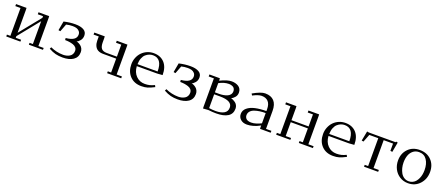

<svg xmlns="http://www.w3.org/2000/svg" viewBox="72 -1472 5727 2494"><g transform="rotate(20 2935.5 -224.5)"><path d="M32.2 -411.1V-439H176.8L178.2 -411.1V-95.2L415 -388.2V-411.1H342.8V-439H490.2L491.2 -411.1V-25.9H564V0H369.1V-25.9H415V-341.8L178.2 -48.8V-25.9H252V0H56.2V-25.9H104V-411.1Z M642.1 -43.9 653.8 -67.9Q739.7 -28.8 830.1 -28.8Q855 -28.8 877.4 -34.4Q899.9 -40 918.9 -51.3Q938 -62.5 949.5 -82.5Q960.9 -102.5 960.9 -128.9Q960.9 -155.8 945.1 -174.3Q929.2 -192.9 901.9 -201.7Q874.5 -210.4 847.9 -214.1Q821.3 -217.8 791 -217.8L788.1 -245.1Q932.1 -258.3 932.1 -342.8Q932.1 -371.6 915 -390.1Q897.9 -408.7 874.5 -415.3Q851.1 -421.9 821.8 -421.9Q775.9 -421.9 733.9 -411.1L692.9 -304.2L666 -309.1L689 -437Q771 -456.1 848.1 -456.1Q920.9 -456.1 963.4 -431.6Q1005.9 -407.2 1005.9 -356.9Q1005.9 -316.4 982.2 -287.6Q958.5 -258.8 936 -252Q949.2 -250 964.8 -242.7Q980.5 -235.4 997.3 -222.4Q1014.2 -209.5 1025.1 -187.5Q1036.1 -165.5 1036.1 -139.2Q1036.1 -67.4 981.4 -30.3Q926.8 6.8 835.9 6.8Q781.2 6.8 737.5 -4.2Q693.8 -15.1 642.1 -43.9Z M1113.8 -411.1V-439H1258.3L1259.8 -411.1V-358.9Q1259.8 -297.4 1282.5 -271.2Q1305.2 -245.1 1356.4 -245.1H1496.6V-411.1H1424.3V-439H1571.8L1572.8 -411.1V-25.9H1645.5V0H1450.7V-25.9H1496.6V-217.8H1312.5Q1283.7 -217.8 1261.2 -225.8Q1238.8 -233.9 1224.9 -246.8Q1210.9 -259.8 1201.9 -278.1Q1192.9 -296.4 1189.2 -314.9Q1185.5 -333.5 1185.5 -354V-411.1Z M1706.5 -217.8Q1706.5 -267.6 1724.6 -311.5Q1742.7 -355.5 1773.2 -386.2Q1803.7 -417 1845.2 -434.6Q1886.7 -452.1 1932.6 -452.1Q2026.4 -452.1 2081.5 -392.8Q2136.7 -333.5 2136.7 -223.1L2063.5 -217.8H1781.7Q1786.6 -134.8 1835.4 -85.4Q1884.3 -36.1 1956.5 -36.1Q1994.6 -36.1 2024.4 -43.7Q2054.2 -51.3 2088.4 -67.9L2100.6 -43.9Q2044.4 -15.1 2008.8 -4.2Q1973.1 6.8 1923.3 6.8Q1824.7 6.8 1765.6 -55.2Q1706.5 -117.2 1706.5 -217.8ZM1781.7 -245.1H2059.6Q2059.6 -422.9 1932.6 -422.9Q1906.2 -422.9 1881.3 -413.3Q1856.4 -403.8 1833.7 -384Q1811 -364.3 1796.9 -328.4Q1782.7 -292.5 1781.7 -245.1Z M2233.4 -43.9 2245.1 -67.9Q2331.1 -28.8 2421.4 -28.8Q2446.3 -28.8 2468.8 -34.4Q2491.2 -40 2510.3 -51.3Q2529.3 -62.5 2540.8 -82.5Q2552.2 -102.5 2552.2 -128.9Q2552.2 -155.8 2536.4 -174.3Q2520.5 -192.9 2493.2 -201.7Q2465.8 -210.4 2439.2 -214.1Q2412.6 -217.8 2382.3 -217.8L2379.4 -245.1Q2523.4 -258.3 2523.4 -342.8Q2523.4 -371.6 2506.3 -390.1Q2489.3 -408.7 2465.8 -415.3Q2442.4 -421.9 2413.1 -421.9Q2367.2 -421.9 2325.2 -411.1L2284.2 -304.2L2257.3 -309.1L2280.3 -437Q2362.3 -456.1 2439.5 -456.1Q2512.2 -456.1 2554.7 -431.6Q2597.2 -407.2 2597.2 -356.9Q2597.2 -316.4 2573.5 -287.6Q2549.8 -258.8 2527.3 -252Q2540.5 -250 2556.2 -242.7Q2571.8 -235.4 2588.6 -222.4Q2605.5 -209.5 2616.5 -187.5Q2627.4 -165.5 2627.4 -139.2Q2627.4 -67.4 2572.8 -30.3Q2518.1 6.8 2427.2 6.8Q2372.6 6.8 2328.9 -4.2Q2285.2 -15.1 2233.4 -43.9Z M2705.1 -411.1V-439H2849.6L2851.1 -411.1V-405.8Q2945.8 -454.1 3009.8 -454.1Q3035.6 -454.1 3059.1 -448.2Q3082.5 -442.4 3102.5 -430.2Q3122.6 -418 3134.3 -396.7Q3146 -375.5 3146 -347.2Q3146 -309.1 3122.8 -282.5Q3099.6 -255.9 3075.7 -245.1Q3089.8 -242.2 3104.7 -235.1Q3119.6 -228 3136.7 -215.8Q3153.8 -203.6 3164.8 -182.9Q3175.8 -162.1 3175.8 -136.2Q3175.8 -64 3119.4 -28.6Q3063 6.8 2960 6.8Q2905.8 6.8 2851.1 0L2777.8 4.9L2776.9 -20V-411.1ZM2851.1 -26.9Q2896 -20 2942.9 -20Q3015.1 -20 3058.1 -45.2Q3101.1 -70.3 3101.1 -124Q3101.1 -217.8 2930.7 -217.8H2851.1ZM2851.1 -245.1H2907.7Q2938.5 -245.1 2965.6 -249.5Q2992.7 -253.9 3017.8 -263.9Q3043 -273.9 3057.9 -293.5Q3072.8 -313 3072.8 -339.8Q3072.8 -357.4 3066.4 -370.6Q3060.1 -383.8 3050.8 -391.1Q3041.5 -398.4 3028.8 -402.8Q3016.1 -407.2 3006.1 -408.7Q2996.1 -410.2 2985.8 -410.2Q2920.9 -410.2 2851.1 -372.1Z M3262.7 -97.2Q3262.7 -147.5 3303.2 -181.4Q3343.8 -215.3 3409.7 -230.2Q3475.6 -245.1 3563.5 -245.1V-270Q3563.5 -340.3 3531.2 -375.2Q3499 -410.2 3439.5 -410.2Q3395 -410.2 3318.8 -371.1L3304.7 -394Q3413.6 -456.1 3471.7 -456.1Q3553.2 -456.1 3595.5 -410.2Q3637.7 -364.3 3637.7 -274.9V-25.9H3711.9V0H3564.5L3563.5 -23.9V-45.9Q3466.8 6.8 3383.8 6.8Q3328.6 6.8 3295.7 -22.7Q3262.7 -52.2 3262.7 -97.2ZM3337.9 -106.9Q3337.9 -94.7 3341.8 -83.5Q3345.7 -72.3 3355 -61.3Q3364.3 -50.3 3383.1 -43.7Q3401.9 -37.1 3427.7 -37.1Q3461.4 -37.1 3499.5 -49.6Q3537.6 -62 3563.5 -76.2V-217.8Q3520 -217.8 3482.7 -212.6Q3445.3 -207.5 3411.1 -195.6Q3377 -183.6 3357.4 -160.9Q3337.9 -138.2 3337.9 -106.9Z M3763.7 -411.1V-439H3908.2L3909.7 -411.1V-245.1H4146.5V-411.1H4074.2V-439H4221.7L4222.7 -411.1V-25.9H4295.4V0H4100.6V-25.9H4146.5V-217.8H3909.7V-25.9H3983.4V0H3787.6V-25.9H3835.4V-411.1Z M4356.4 -217.8Q4356.4 -267.6 4374.5 -311.5Q4392.6 -355.5 4423.1 -386.2Q4453.6 -417 4495.1 -434.6Q4536.6 -452.1 4582.5 -452.1Q4676.3 -452.1 4731.4 -392.8Q4786.6 -333.5 4786.6 -223.1L4713.4 -217.8H4431.6Q4436.5 -134.8 4485.4 -85.4Q4534.2 -36.1 4606.4 -36.1Q4644.5 -36.1 4674.3 -43.7Q4704.1 -51.3 4738.3 -67.9L4750.5 -43.9Q4694.3 -15.1 4658.7 -4.2Q4623 6.8 4573.2 6.8Q4474.6 6.8 4415.5 -55.2Q4356.4 -117.2 4356.4 -217.8ZM4431.6 -245.1H4709.5Q4709.5 -422.9 4582.5 -422.9Q4556.2 -422.9 4531.2 -413.3Q4506.3 -403.8 4483.6 -384Q4460.9 -364.3 4446.8 -328.4Q4432.6 -292.5 4431.6 -245.1Z M4857.4 -309.1 4883.3 -443.8 4908.2 -439H5279.3L5281.2 -449.2L5306.2 -443.8L5281.2 -306.2L5253.4 -311V-411.1H5124V-25.9H5197.3V0H5002V-25.9H5049.3V-411.1H4925.3L4883.3 -304.2Z M5389.2 -228Q5389.2 -325.7 5450.4 -388.9Q5511.7 -452.1 5610.4 -452.1Q5710 -452.1 5771 -389.6Q5832 -327.1 5832 -228Q5832 -129.4 5770 -61.3Q5708 6.8 5610.4 6.8Q5546.4 6.8 5495.4 -25.1Q5444.3 -57.1 5416.7 -110.6Q5389.2 -164.1 5389.2 -228ZM5465.3 -228Q5465.3 -189.5 5474.4 -153.1Q5483.4 -116.7 5500.5 -86.7Q5517.6 -56.6 5546.1 -38.3Q5574.7 -20 5610.4 -20Q5639.6 -20 5664.1 -32Q5688.5 -43.9 5705.1 -63.7Q5721.7 -83.5 5733.6 -110.1Q5745.6 -136.7 5751 -166Q5756.3 -195.3 5756.3 -226.1Q5756.3 -312.5 5719.2 -367.7Q5682.1 -422.9 5610.4 -422.9Q5562.5 -422.9 5529.1 -395.5Q5495.6 -368.2 5480.5 -325.2Q5465.3 -282.2 5465.3 -228Z"/></g></svg>

Font: Dehuti Alt
Style: Book
Weight: 400
Version: Version 1.2